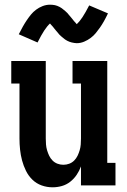

<svg xmlns="http://www.w3.org/2000/svg" viewBox="-20 -790 540 818"><path d="M204 8Q180 8 157.5 0Q135 -8 118 -24.5Q101 -41 90.5 -62.5Q80 -84 74 -106.5Q68 -129 65.5 -152.5Q63 -176 63 -200V-434H28V-530H175V-200Q175 -187 176 -174.5Q177 -162 180.5 -150Q184 -138 189.5 -126.5Q195 -115 204 -106Q213 -97 225 -92.5Q237 -88 250 -88Q263 -88 275 -92.5Q287 -97 296 -106Q305 -115 310.5 -126.5Q316 -138 319.5 -150Q323 -162 324 -174.5Q325 -187 325 -200V-434H289V-530H437V-96H472V0H325V-81Q318 -62 306.5 -45Q295 -28 279 -15.5Q263 -3 243.5 2.5Q224 8 204 8ZM307 -606Q302 -606 296.5 -607Q291 -608 286 -609Q281 -610 276 -612Q271 -614 266 -616.5Q261 -619 257 -622Q253 -625 249.5 -628Q246 -631 241 -635Q236 -639 232.5 -643Q229 -647 226 -651Q223 -655 219.5 -658.5Q216 -662 212.5 -667Q209 -672 205 -676.5Q201 -681 198.5 -683.5Q196 -686 193 -690Q181 -679 168.5 -660Q156 -641 140 -609L60 -644Q69 -662 77.5 -677Q86 -692 94.5 -704.5Q103 -717 112 -728Q121 -739 133.5 -748.5Q146 -758 161.5 -764Q177 -770 193 -770Q198 -770 203.5 -769.5Q209 -769 214 -768Q219 -767 224 -765Q229 -763 234 -760.5Q239 -758 243 -755Q247 -752 250.5 -749Q254 -746 259 -742Q264 -738 267.5 -734Q271 -730 274 -726Q277 -722 280.5 -718.5Q284 -715 287.5 -710Q291 -705 295 -700.5Q299 -696 301.5 -693.5Q304 -691 307 -687Q319 -698 331.5 -717Q344 -736 360 -767L440 -733Q431 -714 422.5 -699Q414 -684 405.5 -672Q397 -660 388 -649Q379 -638 366.5 -628.5Q354 -619 338.5 -612.5Q323 -606 307 -606Z"/></svg>

Font: Iosevka Slab
Style: Bold
Weight: 700
Monospace: yes
Designer: Belleve Invis
Foundry: Belleve Invis
Version: Version 11.1.1; ttfautohint (v1.8.3)